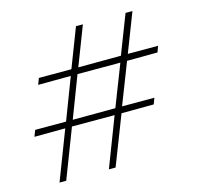

<svg xmlns="http://www.w3.org/2000/svg" viewBox="-102 -806 939 913"><g transform="rotate(-15 367.0 -349.0)"><path d="M627 -698 553 -507H702L691 -477L541 -476L462 -273H621L610 -243L451 -242L357 0H324L417 -242H207L114 0H81L174 -242L22 -241L34 -272H186L264 -476L103 -475L115 -506H275L349 -698H383L309 -506L519 -507L593 -698ZM429 -273 508 -476H297L219 -272Z"/></g></svg>

Font: Freesentation 1 Thin
Style: Regular
Weight: 250
Designer: glyphs from Roboto by Christian Robertson / Hangul glyphs from Noto Sans CJK(Source Han Sans) by Jang Soo-young and Kang
Foundry: PT&
Version: Version 2.001